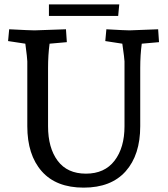

<svg xmlns="http://www.w3.org/2000/svg" viewBox="-20 -844 767 879"><path d="M622 -533V-266Q622 -135 555.5 -60Q489 15 363 15Q237 15 171 -60Q105 -135 105 -266V-563Q105 -576 96 -644L17 -656L22 -710Q118 -705 138 -705L282 -710L286 -651L207 -644Q200 -592 200 -533V-266Q200 -167 244 -108Q288 -49 373.5 -49Q459 -49 504.5 -108.5Q550 -168 550 -266V-563Q550 -574 540 -644L462 -656L467 -710Q553 -705 573 -705L704 -710L708 -651L629 -644Q622 -592 622 -533ZM204 -771V-824H526L521 -771Z"/></svg>

Font: Andada SC
Style: Regular
Weight: 400
Designer: Carolina Giovagnoli
Foundry: Carolina Giovagnoli
Version: Version 1.003